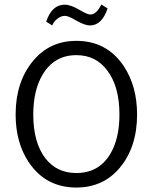

<svg xmlns="http://www.w3.org/2000/svg" viewBox="-20 -828 694 860"><path d="M322 12Q185 12 109 -101Q50 -189 50 -315Q50 -461 128 -555Q202 -645 322 -645Q459 -645 535 -531Q594 -441 594 -315Q594 -169 516 -76Q442 12 322 12ZM129 -315Q129 -189 184 -118Q235 -53 322 -53Q422 -53 473 -137Q515 -206 515 -315Q515 -441 460 -513Q409 -581 322 -581Q223 -581 171 -494Q129 -424 129 -315ZM214 -714 187 -731Q212 -807 270 -807Q298 -807 339 -782Q371 -763 385 -763Q412 -763 434 -808L462 -790Q436 -714 383 -714Q361 -714 325 -734Q322 -735 316 -739Q286 -757 270 -757Q254 -757 237 -744Q220 -731 214 -714Z"/></svg>

Font: Tajawal
Style: Regular
Weight: 400
Designer: Boutros Fonts
Foundry: Created by Boutros International 2017
Version: Version 1.700